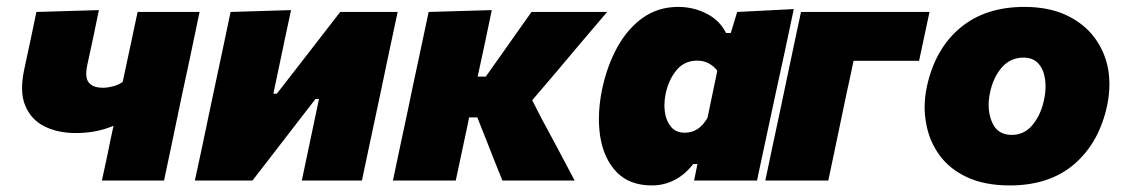

<svg xmlns="http://www.w3.org/2000/svg" viewBox="-20 -536 3338 570"><path d="M282.5 0Q291 -38 299.5 -79Q307.5 -119.5 317 -162.5Q289 -151 261.8 -146Q234.5 -141 204.5 -141Q153 -141 113.2 -160.2Q73.5 -179.5 55.5 -221Q45.5 -244 45.5 -275Q45.5 -299 51.5 -328Q63.5 -385.5 72 -423.5Q80 -461.5 88 -500.5L273.5 -506Q266 -470 258.5 -433Q250.5 -395.5 239 -342.5Q236 -328.5 236 -317.5Q236 -299.5 244 -290.5Q256 -275.5 286 -275.5Q299 -275.5 314.8 -279.5Q330.5 -283.5 344 -292.5L349 -315Q362 -377 371 -418Q379.5 -458.5 388.5 -500.5H572.5Q565 -465.5 558 -431.5Q551 -397.5 542.5 -357.2Q534 -317 522.5 -264.5L512 -214.5Q499 -151.5 488.5 -102Q478 -52.5 467 0Z M558.5 0Q570 -52.5 580.5 -102Q590.5 -151 604 -214.5L614.5 -264Q631.5 -343 642.5 -395.5Q653.5 -448 664.5 -500.5L844 -506Q834 -459.5 824.5 -414.5Q815 -369.5 801 -302.5L791.5 -258H802L885.5 -365.5Q937 -431.5 990 -500.5H1160.5Q1153 -465.5 1145.8 -431.5Q1138.5 -397.5 1130 -357.2Q1121.5 -317 1110.5 -264L1100 -214.5Q1086.5 -151.5 1076 -102Q1065.5 -52 1054.5 0H876Q886.5 -49.5 896 -95Q905.5 -140 917.5 -197L927 -242H916.5L836.5 -138.5Q810 -104 783 -69.2Q756 -34.5 729.5 0Z M1146.5 0Q1157.5 -52.5 1168 -102Q1178.5 -151 1192 -214.5L1204 -272.5Q1219.5 -345 1230.5 -396.5Q1241.5 -448 1252.5 -500.5L1440 -506Q1429.5 -456.5 1419.5 -408Q1409 -359.5 1398 -308.5H1422L1470 -376Q1492 -407.5 1514 -438.5Q1536 -469.5 1558 -500.5H1782.5Q1743.5 -454.5 1705 -409.5Q1666.5 -364 1627.5 -317.5L1560 -238.5L1586.5 -186.5Q1611.5 -140.5 1636.5 -93.5Q1661 -46.5 1686 0H1471.5Q1460 -28.5 1448.5 -57.2Q1437 -86 1426 -114.5L1397 -187.5H1372.5L1370.5 -176Q1360.5 -128.5 1351.5 -86.8Q1342.5 -45 1333 0Z M2040.5 0Q2042 -6 2043 -12L2050.5 -49H2038Q2012 -16 1981 -0.8Q1950 14.5 1915.5 14.5Q1848.5 14.5 1810.5 -25.2Q1772.5 -65 1762 -130Q1758 -156 1758 -183Q1758 -225 1767.5 -271Q1782.5 -341.5 1813.2 -396.8Q1844 -452 1889.2 -483.8Q1934.5 -515.5 1993.5 -515.5Q2038 -515.5 2077.2 -495.8Q2116.5 -476 2135.5 -438H2149.5L2168.5 -500.5L2336.5 -509Q2323 -446 2310.5 -386Q2297.5 -325.5 2284 -264.5L2232 -22Q2229.5 -11 2227.5 0ZM2013 -142Q2055.5 -142 2080.5 -186.5L2109.5 -326Q2100 -339 2084.8 -347.5Q2069.5 -356 2049.5 -356Q2012 -356 1988.5 -327.8Q1965 -299.5 1956 -257Q1952.5 -240 1952.5 -223.5Q1952.5 -213 1954 -202.5Q1958 -176 1972.5 -159Q1987 -142 2013 -142Z M2252 0Q2263 -52.5 2273.5 -102Q2284 -151.5 2297.5 -214.5L2308 -264.5Q2319 -317 2327.5 -357.2Q2336 -397.5 2343.2 -431.5Q2350.5 -465.5 2358 -500.5H2739.5L2708.5 -355.5H2514Q2510 -336 2505.2 -313.5Q2500.5 -291 2494.5 -264.5L2484 -214.5Q2471 -151.5 2460.5 -102Q2450 -52.5 2439 0Z M2978 14.5Q2903.5 14.5 2851.2 -9.8Q2799 -34 2768.8 -75.8Q2738.5 -117.5 2729.5 -170Q2725 -193.5 2725 -218Q2725 -247.5 2731.5 -278Q2755.5 -390 2830 -452.8Q2904.5 -515.5 3021 -515.5Q3093 -515.5 3145 -491.2Q3197 -467 3228.2 -425.8Q3259.5 -384.5 3269.5 -332.5Q3273.5 -309.5 3273.5 -285.5Q3273.5 -255 3267 -223.5Q3243.5 -113 3169.8 -49.2Q3096 14.5 2978 14.5ZM2983.5 -135.5Q3021.5 -135.5 3046.2 -166.2Q3071 -197 3079.5 -240Q3084 -260.5 3084 -279.5Q3084 -290.5 3082.5 -301Q3078.5 -329.5 3062.8 -347.2Q3047 -365 3018.5 -365Q2980 -365 2954.2 -335.8Q2928.5 -306.5 2919 -260.5Q2915 -241.5 2915 -224Q2915 -196.5 2925 -173.5Q2941 -135.5 2983.5 -135.5Z"/></svg>

Font: Heraclito ExtraBold
Style: Italic
Weight: 800
Italic angle: -12°
Designer: Kostas Bartsokas (font) & Cristiano Sobral (main changes)
Foundry: Kostas Bartsokas (font) & Cristiano Sobral (main changes)
Version: Version 1.00;July 8, 2020;FontCreator 13.0.0.2655 64-bit